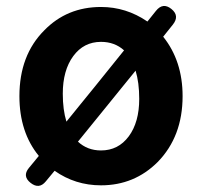

<svg xmlns="http://www.w3.org/2000/svg" viewBox="-20 -597 666 633"><path d="M75 -43 108 -83Q44 -161 44 -280Q44 -415 126 -497Q201 -574 313 -574Q396 -574 466 -526L494 -561Q517 -590 545 -567.5Q573 -545 550 -516L518 -476Q582 -396 582 -280Q582 -147 500 -63Q423 14 313 14Q228 14 160 -34L131 1Q109 28 81 6Q53 -16 75 -43ZM313 -101Q370 -101 404.5 -147.5Q439 -194 439 -271Q439 -325 427 -364L379 -305L332 -247L237 -130Q268 -101 313 -101ZM199 -196 246 -254 294 -313 389 -431Q358 -459 313 -459Q256 -459 221.5 -412Q187 -365 187 -288Q187 -235 199 -196Z"/></svg>

Font: GenSenRounded2 TW B
Style: Regular
Weight: 700
Version: Version 2.000;PS 2;hotconv 16.6.51;makeotf.lib2.5.65220 DEVE